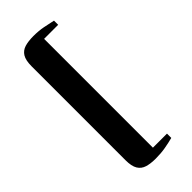

<svg xmlns="http://www.w3.org/2000/svg" viewBox="-294 -855 1043 1043"><g transform="rotate(-45 227.0 -333.5)"><path d="M216.5 137Q178 137 150.5 128.8Q123 120.5 108.5 96.8Q94 73 94 27V-694Q94 -740.5 108.5 -764Q123 -787.5 150.5 -795.8Q178 -804 216.5 -804Q256.5 -804 290.8 -797.5Q325 -791 355.5 -784V-752H247.5V84H355.5V117Q325.5 125 291 131Q256.5 137 216.5 137Z"/></g></svg>

Font: Merriweather 96pt Black
Style: Regular
Weight: 900
Version: Version 2.100